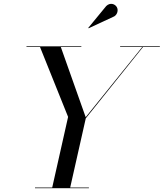

<svg xmlns="http://www.w3.org/2000/svg" viewBox="-20 -995 865 1015"><path d="M584 -908.5C600 -918 607 -941 597.5 -957.5C588 -974 562.5 -983.5 541.5 -963L446.5 -847.5L448.5 -845.5ZM165 -3.5V0H450V-3.5H351L433.5 -369.5L736 -746.5H825V-750H615V-746.5H732L433 -375.5L301.5 -746.5H410V-750H120V-746.5H191.5L340 -377L256 -3.5Z"/></svg>

Font: Bodoni* 48pt
Style: Italic
Weight: 400
Italic angle: -13°
Version: Version 2.3